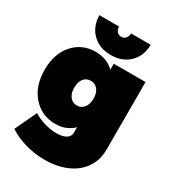

<svg xmlns="http://www.w3.org/2000/svg" viewBox="-227 -895 1108 1224"><g transform="rotate(30 327.0 -282.5)"><path d="M9.8 -293.9Q9.8 -411.6 73 -483.4Q136.2 -555.2 235.8 -555.2Q318.4 -555.2 372.1 -502.9V-546.9H606V-46.9Q606 28.3 566.4 85.7Q526.9 143.1 456.3 173.6Q385.7 204.1 294.9 204.1Q219.2 204.1 150.1 183.6Q81.1 163.1 34.2 131.8L30.8 129.9L106 -29.8L110.8 -26.9Q145.5 -5.4 190.7 7.3Q235.8 20 274.9 20Q322.3 20 347.2 4.2Q372.1 -11.7 372.1 -39.1V-79.1Q319.3 -27.8 240.2 -27.8Q139.6 -27.8 74.7 -101.1Q9.8 -174.3 9.8 -293.9ZM138.2 -764.2V-769H283.2V-764.2Q285.2 -743.2 297.1 -731.2Q309.1 -719.2 327.1 -719.2Q345.2 -719.2 357.2 -731.2Q369.1 -743.2 371.1 -764.2V-769H516.1V-764.2Q512.7 -682.6 460.9 -633.8Q409.2 -585 327.1 -585Q245.1 -585 193.4 -633.8Q141.6 -682.6 138.2 -764.2ZM230 -289.1Q230 -247.6 249.5 -222.9Q269 -198.2 300.8 -198.2Q332.5 -198.2 352.3 -222.9Q372.1 -247.6 372.1 -289.1Q372.1 -331.1 352.5 -355.5Q333 -379.9 300.8 -379.9Q269 -379.9 249.5 -355.7Q230 -331.5 230 -289.1Z"/></g></svg>

Font: Trueno UltraBlack
Style: Regular
Weight: 950
Designer: Julieta Ulanovsky
Foundry: Julieta Ulanovsky
Version: Version 3.001b | FøM Fix